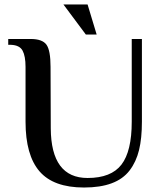

<svg xmlns="http://www.w3.org/2000/svg" viewBox="-20 -836 731 866"><path d="M367.2 -680.2 266.1 -815.9H375L416 -680.2ZM358.9 9.8Q221.2 9.8 158.2 -63.2Q95.2 -136.2 95.2 -287.1V-534.2Q95.2 -583 81.8 -607.7Q68.4 -632.3 29.8 -633.8H17.1V-660.2H118.2Q170.9 -660.2 189.5 -634.5Q208 -608.9 208 -534.2L209 -256.8Q210.4 -33.2 375 -33.2Q481.4 -33.2 527.8 -93.5Q574.2 -153.8 574.2 -287.1V-660.2H620.1V-287.1Q620.1 -212.4 607.2 -159.2Q594.2 -106 564.5 -67.1Q534.7 -28.3 483.6 -9.3Q432.6 9.8 358.9 9.8Z"/></svg>

Font: El Messiri SemiBold
Style: Regular
Weight: 600
Designer: Mohamed Gaber
Foundry: Kief Type Foundry
Version: Version 2.007;PS 002.007;hotconv 1.0.88;makeotf.lib2.5.64775